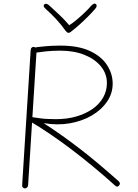

<svg xmlns="http://www.w3.org/2000/svg" viewBox="-20 -1031 768 1065"><path d="M150 -752Q151 -763 156 -767Q161 -771 166 -771Q169 -771 172.5 -769.5Q176 -768 178.5 -766Q181 -764 182 -760.5Q183 -757 183 -752L136 -6Q135 5 129.5 9.5Q124 14 118 14Q112 14 107 9Q102 4 103 -6ZM179 -739Q176 -739 173 -740Q170 -741 167.5 -742.5Q165 -744 163.5 -746.5Q162 -749 162 -752Q162 -757 168.5 -763Q175 -769 189 -770Q242 -776 268.5 -777Q295 -778 315 -778Q415 -778 479 -748Q543 -718 574 -669.5Q605 -621 605 -567Q605 -513 574 -467.5Q543 -422 489.5 -390.5Q436 -359 367 -347Q298 -335 222 -348Q275 -314 323.5 -279.5Q372 -245 421.5 -207Q471 -169 524 -124.5Q577 -80 638 -26Q641 -23 643 -19.5Q645 -16 645 -13Q645 -9 642.5 -5Q640 -1 636.5 1.5Q633 4 629 4Q626 4 623.5 2.5Q621 1 618 -2Q557 -57 496.5 -107Q436 -157 376 -202.5Q316 -248 258.5 -287Q201 -326 147 -358L153 -382Q167 -380 201.5 -375Q236 -370 290 -370Q352 -370 403.5 -385Q455 -400 493 -426.5Q531 -453 552 -490Q573 -527 573 -570Q573 -622 540 -662.5Q507 -703 449 -726.5Q391 -750 314 -750Q291 -750 273 -749Q255 -748 234 -746Q213 -744 179 -739ZM484 -997Q492 -1006 499 -1009.5Q506 -1013 512 -1008Q517 -1004 516 -997Q515 -990 508 -982Q490 -961 467 -938Q444 -915 420.5 -894Q397 -873 375 -856Q372 -853 368 -851Q364 -849 360 -849Q355 -849 351.5 -852Q348 -855 344 -860Q318 -897 289 -927.5Q260 -958 234 -981Q224 -990 222.5 -996Q221 -1002 225 -1006Q230 -1011 237 -1010Q244 -1009 253 -1001Q282 -974 309.5 -948.5Q337 -923 364 -891Q382 -902 406.5 -922.5Q431 -943 452.5 -964Q474 -985 484 -997Z"/></svg>

Font: Playpen Sans Thin
Style: Regular
Weight: 250
Designer: Laura Meseguer, Veronika Burian, José Scaglione
Foundry: TypeTogether
Version: Version 1.001